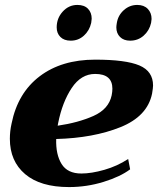

<svg xmlns="http://www.w3.org/2000/svg" viewBox="-20 -749 641 779"><path d="M210 -638Q210 -675 234.5 -702Q259 -729 294 -729Q322 -729 337 -713.5Q352 -698 352 -673Q352 -668 350 -656Q343 -625 320.5 -604.5Q298 -584 267 -584Q240 -584 225 -599Q210 -614 210 -638ZM452 -638Q452 -644 454 -656Q459 -687 482.5 -708Q506 -729 537 -729Q564 -729 579.5 -713Q595 -697 595 -672Q595 -668 593 -656Q586 -625 563 -604.5Q540 -584 508 -584Q482 -584 467 -599Q452 -614 452 -638ZM601 -402Q601 -393 597 -369Q578 -277 468.5 -233Q359 -189 208 -185Q206 -122 230 -83.5Q254 -45 310 -45Q351 -45 403.5 -60Q456 -75 500 -104L508 -62Q468 -32 400 -11Q332 10 260 10Q144 10 82 -42.5Q20 -95 20 -186Q20 -217 27 -248Q52 -372 141 -439.5Q230 -507 366 -507Q490 -507 545.5 -483.5Q601 -460 601 -402ZM436 -389Q436 -449 366 -449Q309 -449 271 -392Q233 -335 216 -250L214 -239Q297 -251 359 -278.5Q421 -306 433 -362Q436 -377 436 -389Z"/></svg>

Font: Trirong Black
Style: Italic
Weight: 900
Italic angle: -12°
Designer: Katatrad Team
Foundry: CadsonDemak
Version: Version 1.001